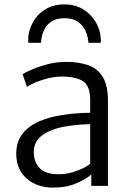

<svg xmlns="http://www.w3.org/2000/svg" viewBox="-20 -847 599 875"><path d="M223 8Q149.5 8 101.8 -33.2Q54 -74.5 54 -147Q54 -202 84.8 -240.2Q115.5 -278.5 174 -300Q206.5 -312.5 246 -319.8Q285.5 -327 323.8 -330Q362 -333 391 -333V-391Q391 -455 358.8 -476.5Q326.5 -498 261 -498Q233 -498 201.8 -490.8Q170.5 -483.5 144 -472.5Q117.5 -461.5 103 -451L83 -509Q92.5 -515.5 122.8 -529Q153 -542.5 195 -553.8Q237 -565 282 -565Q339 -565 381.8 -550Q424.5 -535 448.2 -496.5Q472 -458 472 -388V0H396V-52Q373 -31 327.8 -11.5Q282.5 8 223 8ZM134 -153Q134 -109.5 160.5 -81.2Q187 -53 247 -53Q281.5 -53 311.8 -62.2Q342 -71.5 363 -82.8Q384 -94 391 -101V-281Q371 -281 339.5 -278.5Q308 -276 275.2 -270.2Q242.5 -264.5 219 -255Q177 -239.5 155.5 -215Q134 -190.5 134 -153ZM274 -827Q325.5 -827 363.8 -801.5Q402 -776 422 -735.8Q442 -695.5 439 -652H383Q383 -661 379 -679.2Q375 -697.5 363.8 -717Q352.5 -736.5 331 -750.2Q309.5 -764 274 -764Q238.5 -764 217 -750.5Q195.5 -737 184.8 -717.5Q174 -698 170.5 -679.8Q167 -661.5 167 -652H109Q106 -695.5 125 -735.8Q144 -776 182 -801.5Q220 -827 274 -827Z"/></svg>

Font: Merriweather Sans Light
Style: Regular
Weight: 300
Designer: Eben Sorkin
Foundry: Eben Sorkin
Version: Version 2.001; ttfautohint (v1.8.3)